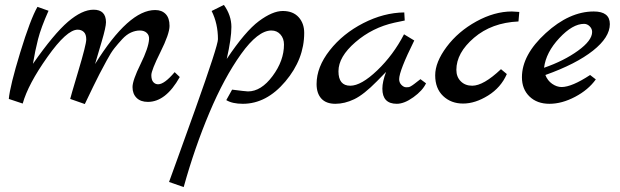

<svg xmlns="http://www.w3.org/2000/svg" viewBox="-20 -426 2543 788"><path d="M16.1 -20Q21 -73.2 63 -210.7Q105 -348.1 133.8 -397.9L179.2 -381.8Q148.4 -313 136.2 -265.4Q124 -217.8 115.2 -164.1Q201.2 -287.1 259 -336.7Q316.9 -386.2 363.8 -386.2Q414.6 -386.2 415 -335Q415 -314.9 397.5 -255.9Q379.9 -196.8 370.1 -163.1Q508.3 -385.3 617.2 -384.8Q644 -384.8 659.9 -368.4Q675.8 -352.1 675.8 -319.6Q675.8 -287.1 638.4 -212.2Q601.1 -137.2 601.1 -117.7Q601.1 -98.1 609.1 -89.1Q617.2 -80.1 628.9 -80.1Q654.8 -80.1 696.8 -129.9L717.8 -109.9Q660.6 -7.8 586.9 -7.8Q557.1 -7.8 540.5 -24.4Q523.9 -41 523.9 -68.6Q523.9 -96.2 556.9 -163.1Q589.8 -230 591.8 -265.1Q592.8 -281.2 582.3 -291Q571.8 -300.8 554 -300.8Q536.1 -300.8 517.6 -292.5Q499 -284.2 481.4 -265.1Q463.9 -246.1 449.5 -228Q435.1 -210 417.5 -177Q399.9 -144 388.2 -122.1Q367.2 -81.1 328.1 1L268.1 -20Q268.1 -22.9 301 -133.1Q334 -243.2 334 -264.2Q334 -285.2 324 -294.7Q314 -304.2 298.8 -304.2Q253.9 -304.2 174.6 -192.1Q95.2 -80.1 73.2 -1Z M673.8 320.8Q675.8 314.9 711.2 217.5Q746.6 120.1 780.8 23.9Q875 -240.2 874.5 -265.1Q874.5 -329.1 848.6 -380.9L898.9 -405.8Q929.7 -362.8 929.7 -315.4Q929.7 -268.1 910.6 -184.1Q986.8 -297.9 1042.7 -339.4Q1098.6 -380.9 1140.6 -380.9Q1182.6 -380.9 1205.6 -355.5Q1228.5 -330.1 1228.5 -291Q1228.5 -183.1 1151.1 -91.6Q1073.7 0 976.6 0Q933.6 0 908.7 -15.1L932.6 -58.1Q985.8 -51.3 997.6 -50.8Q1051.8 -50.8 1098.6 -113.8Q1145.5 -176.8 1145.5 -243.2Q1145.5 -268.1 1131.1 -284.4Q1116.7 -300.8 1093.8 -300.8Q1038.6 -300.8 969.2 -203.9Q899.9 -106.9 839.4 36.6Q778.8 180.2 733.9 341.8Z M1279.3 -81.1Q1279.3 -150.9 1333.3 -219.5Q1387.2 -288.1 1471.2 -331.1Q1555.2 -374 1639.2 -375L1641.1 -341.8L1599.1 -333Q1508.3 -313 1438.7 -252.9Q1369.1 -192.9 1369.1 -133.5Q1369.1 -74.2 1417.5 -74.2Q1462.4 -74.2 1528.3 -137.2Q1594.2 -200.2 1638.2 -285.2L1680.2 -259.8Q1618.2 -134.8 1618.2 -101.1Q1618.2 -86.9 1627.7 -77.4Q1637.2 -67.9 1646.7 -67.9Q1656.2 -67.9 1659.2 -68.8Q1662.1 -69.8 1665.3 -71.5Q1668.5 -73.2 1672.9 -76.2Q1677.2 -79.1 1680.9 -82Q1684.6 -85 1692.6 -91.1Q1700.7 -97.2 1705.6 -101.1L1728.5 -84Q1714.4 -54.2 1676.8 -27.1Q1639.2 0 1608.4 0Q1549.3 0 1549.3 -62Q1549.3 -90.8 1564.5 -130.9L1527.3 -92.8Q1473.1 -37.6 1433.8 -18.8Q1394.5 0 1356.4 0Q1318.4 0 1298.8 -21.5Q1279.3 -43 1279.3 -81.1Z M2081.1 -378.9Q2090.8 -378.9 2111.3 -377L2107.9 -337.9Q1998 -333 1925.5 -271Q1853 -209 1853 -139.2Q1853 -110.4 1871.1 -92.3Q1889.2 -74.2 1918 -74.2Q1964.4 -74.2 2036.1 -142.1L2060.1 -122.1Q2036.1 -66.9 1983.2 -33.9Q1930.2 -1 1880.6 -1Q1831.1 -1 1798.6 -32Q1766.1 -63 1766.1 -116.9Q1766.1 -170.9 1813.2 -233.9Q1860.4 -296.9 1934.8 -337.9Q2009.3 -378.9 2081.1 -378.9Z M2122.1 -108.9Q2122.1 -200.7 2219.5 -289.8Q2316.9 -378.9 2417 -378.9Q2482.9 -378.9 2482.9 -327.1Q2482.9 -272.9 2413.6 -218Q2344.2 -163.1 2218.3 -118.2Q2227.1 -95.2 2246.1 -82Q2265.1 -68.8 2285.2 -68.8Q2327.6 -69.3 2401.9 -118.2L2425.3 -100.1Q2394.5 -57.1 2340.3 -28.6Q2286.1 0 2235.1 0Q2184.1 0 2153.1 -30Q2122.1 -60.1 2122.1 -108.9ZM2212.9 -147.9Q2293.9 -175.8 2352.1 -217.8Q2410.2 -259.8 2410.2 -294.9Q2410.2 -308.1 2400.1 -318.1Q2390.1 -328.1 2377 -328.1Q2330.1 -328.1 2275.4 -269.5Q2220.7 -210.9 2212.9 -147.9Z"/></svg>

Font: Marck Script
Style: Regular
Weight: 400
Designer: Denis Masharov, Marck Fogel
Foundry: Denis Masharov
Version: Version 1.002